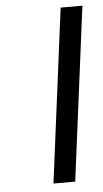

<svg xmlns="http://www.w3.org/2000/svg" viewBox="-50 -700 394 733"><g transform="rotate(-5 147.0 -333.5)"><path d="M125 0 210.8 -666.7H294.2L208.3 0Z"/></g></svg>

Font: Yulong
Style: Italic
Weight: 400
Italic angle: -14.25°
Designer: GGBotNet
Foundry: f0n7.com
Version: 1.00